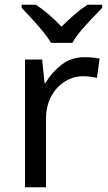

<svg xmlns="http://www.w3.org/2000/svg" viewBox="-20 -786 453 806"><path d="M335 -546Q350 -546 367.5 -544.5Q385 -543 398 -540L387 -459Q374 -462 358.5 -464Q343 -466 329 -466Q288 -466 252 -443.5Q216 -421 194.5 -380.5Q173 -340 173 -286V0H85V-536H157L167 -438H171Q197 -482 238 -514Q279 -546 335 -546ZM194 -606Q181 -629 159 -655.5Q137 -682 113 -708Q89 -734 71 -753V-766H131Q157 -749 185 -725Q213 -701 238 -674Q265 -701 293 -725Q321 -749 347 -766H409V-753Q390 -734 365.5 -708Q341 -682 318.5 -655.5Q296 -629 284 -606Z"/></svg>

Font: Noto Sans Gunjala Gondi
Style: Regular
Weight: 400
Designer: Ek Type
Foundry: Ek Type
Version: Version 1.004